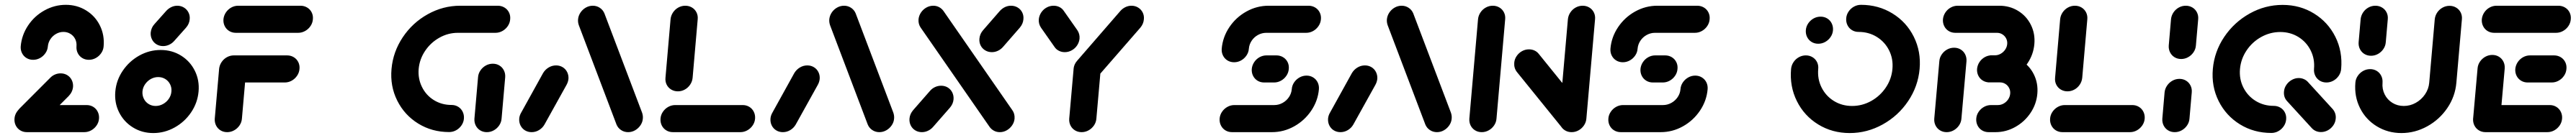

<svg xmlns="http://www.w3.org/2000/svg" viewBox="-20 -542 10541 566"><path d="M39.3 -55.6Q40.4 -70.7 49.1 -83.5Q57.8 -96.3 71.1 -103.7Q84.4 -111.1 99.6 -111.1H334.4Q349.6 -111.1 361.7 -103.7Q373.7 -96.3 380 -83.5Q386.3 -70.7 385.2 -55.6Q384.1 -40.4 375.4 -27.6Q366.7 -14.8 353.3 -7.4Q340 0 324.8 0H90Q74.8 0 62.8 -7.4Q50.7 -14.8 44.4 -27.6Q38.1 -40.4 39.3 -55.6ZM94.1 -5.2Q78.9 -5.2 66.9 -12.6Q54.8 -20 48.5 -32.8Q42.2 -45.6 43.3 -60.7Q44.4 -71.5 49.1 -81.1Q53.7 -90.7 61.1 -98.1L185.6 -223Q193.7 -231.5 204.8 -236.3Q215.9 -241.1 228.1 -241.1Q243.3 -241.1 255.4 -233.7Q267.4 -226.3 273.7 -213.5Q280 -200.7 278.9 -185.6Q276.7 -164.4 261.1 -148.1L136.7 -23.3Q128.1 -14.8 117 -10Q105.9 -5.2 94.1 -5.2ZM115.6 -296.7Q100.4 -296.7 88.3 -304.1Q76.3 -311.5 70 -324.3Q63.7 -337 64.8 -352.2Q68.9 -398.5 95 -437.6Q121.1 -476.7 162.2 -499.4Q203.3 -522.2 249.3 -522.2Q295.2 -522.2 332.2 -499.4Q369.3 -476.7 388.7 -437.6Q408.1 -398.5 404.1 -352.2Q403 -337 394.3 -324.3Q385.6 -311.5 372.2 -304.1Q358.9 -296.7 343.7 -296.7Q328.5 -296.7 316.5 -304.1Q304.4 -311.5 298.1 -324.3Q291.9 -337 293 -352.2Q294.4 -368.1 287.8 -381.7Q281.1 -395.2 268.3 -403.1Q255.6 -411.1 239.6 -411.1Q223.7 -411.1 209.6 -403.1Q195.6 -395.2 186.5 -381.7Q177.4 -368.1 175.9 -352.2Q174.8 -337 166.1 -324.3Q157.4 -311.5 144.1 -304.1Q130.7 -296.7 115.6 -296.7Z M681.5 -166.7Q683 -182.6 676.1 -196.3Q669.3 -210 656.3 -218Q643.3 -225.9 627.4 -225.9Q611.5 -225.9 597.2 -218Q583 -210 573.6 -196.3Q564.3 -182.7 563 -166.7Q561.9 -150.7 568.6 -137.1Q575.2 -123.5 588.1 -115.5Q601 -107.4 617 -107.4Q633 -107.4 647.3 -115.4Q661.7 -123.4 671 -137Q680.2 -150.7 681.5 -166.7ZM451.9 -166.7Q455.9 -213 482.4 -252Q508.9 -291.1 550 -314.1Q591.2 -337 637.4 -337Q683.7 -337 720.7 -314.1Q757.8 -291.1 777.2 -252Q796.7 -213 792.6 -166.7Q788.5 -120.4 762.2 -81.3Q735.9 -42.2 694.8 -19.3Q653.6 3.7 607.4 3.7Q561.1 3.7 524.1 -19.3Q487 -42.2 467.4 -81.3Q447.8 -120.4 451.9 -166.7ZM705.6 -518.5Q720.4 -518.5 732.6 -511.1Q744.8 -503.7 751.3 -490.9Q757.8 -478.1 756.3 -463Q754.8 -443.7 740.7 -427.8L692.6 -373.7Q684.1 -364.1 672.2 -358.5Q660.4 -353 647.4 -353Q632.2 -353 620.2 -360.4Q608.1 -367.8 601.9 -380.6Q595.6 -393.3 596.7 -408.5Q598.9 -428.9 612.2 -443.3L660.7 -497.8Q669.6 -507.4 681.3 -513Q693 -518.5 705.6 -518.5Z M988.1 -263 970 -55.6Q968.9 -40.4 960.2 -27.6Q951.5 -14.8 938.1 -7.4Q924.8 0 909.6 0Q894.4 0 882.4 -7.4Q870.4 -14.8 864.1 -27.6Q857.8 -40.4 858.9 -55.6L877 -263ZM1205.6 -259.3Q1204.4 -244.1 1195.7 -231.3Q1187 -218.5 1173.7 -211.1Q1160.4 -203.7 1145.2 -203.7H927.4Q912.2 -203.7 900.2 -211.1Q888.1 -218.5 881.9 -231.3Q875.6 -244.1 876.7 -259.3Q878.1 -274.4 886.7 -287.2Q895.2 -300 908.5 -307.4Q921.9 -314.8 937 -314.8H1154.8Q1170 -314.8 1182.2 -307.4Q1194.4 -300 1200.7 -287.2Q1207 -274.4 1205.6 -259.3ZM894.4 -463Q895.9 -478.1 904.4 -490.9Q913 -503.7 926.3 -511.1Q939.6 -518.5 954.8 -518.5H1209.6Q1224.8 -518.5 1237 -511.1Q1249.3 -503.7 1255.6 -490.9Q1261.9 -478.1 1260.4 -463Q1259.3 -447.8 1250.6 -435Q1241.9 -422.2 1228.5 -414.8Q1215.2 -407.4 1200 -407.4H945.2Q930 -407.4 918 -414.8Q905.9 -422.2 899.6 -435Q893.3 -447.8 894.4 -463Z M1878.5 -55.9Q1877.4 -40.7 1868.7 -28Q1860 -15.2 1846.7 -7.8Q1833.3 -0.4 1818.1 -0.4Q1747.8 -0.4 1691.5 -35.2Q1635.2 -70 1605.6 -129.4Q1575.9 -188.9 1582.2 -259.3Q1588.5 -329.6 1628.3 -389.3Q1668.1 -448.9 1730.6 -483.7Q1793 -518.5 1863.3 -518.5H2017Q2032.2 -518.5 2044.4 -511.1Q2056.7 -503.7 2063 -490.9Q2069.3 -478.1 2067.8 -463Q2066.7 -447.8 2058 -435Q2049.3 -422.2 2035.9 -414.8Q2022.6 -407.4 2007.4 -407.4H1853.7Q1813.7 -407.4 1778.1 -387.4Q1742.6 -367.4 1719.8 -333.5Q1697 -299.6 1693.3 -259.3Q1690 -219.3 1706.9 -185.2Q1723.7 -151.1 1755.7 -131.3Q1787.8 -111.5 1827.8 -111.5Q1843 -111.5 1855 -104.1Q1867 -96.7 1873.3 -83.9Q1879.6 -71.1 1878.5 -55.9ZM1972.2 0Q1957 0 1945 -7.4Q1933 -14.8 1926.7 -27.6Q1920.4 -40.4 1921.5 -55.6L1936.3 -225.2Q1937.4 -240.4 1946.1 -253.1Q1954.8 -265.9 1968.1 -273.3Q1981.5 -280.7 1996.7 -280.7Q2011.9 -280.7 2023.9 -273.3Q2035.9 -265.9 2042.2 -253.1Q2048.5 -240.4 2047.4 -225.2L2032.6 -55.6Q2031.5 -40.4 2022.8 -27.6Q2014.1 -14.8 2000.7 -7.4Q1987.4 0 1972.2 0Z M2155.6 0Q2140.4 0 2128.3 -7.4Q2116.3 -14.8 2110 -27.6Q2103.7 -40.4 2104.8 -55.6Q2105.9 -68.5 2113 -80.4L2202.6 -242.6Q2211.1 -256.7 2225.2 -265.2Q2239.3 -273.7 2255.6 -273.7Q2270.7 -273.7 2282.8 -266.3Q2294.8 -258.9 2301.1 -246.1Q2307.4 -233.3 2306.3 -218.1Q2304.8 -205.2 2298.1 -193.3L2208.1 -31.1Q2200 -17 2185.9 -8.5Q2171.9 0 2155.6 0ZM2610.7 -55.6Q2609.6 -40.7 2600.9 -28Q2592.2 -15.2 2578.9 -7.6Q2565.6 0 2550.4 0Q2534.4 0 2521.7 -8.5Q2508.9 -17 2503 -31.1L2348.9 -438.1Q2344.4 -450.7 2345.6 -463Q2347 -477.8 2355.6 -490.6Q2364.1 -503.3 2377.4 -510.9Q2390.7 -518.5 2405.9 -518.5Q2421.9 -518.5 2434.6 -510Q2447.4 -501.5 2453.3 -487.4L2607.4 -80.4Q2611.9 -67.8 2610.7 -55.6Z M3070 -55.6Q3068.9 -40.4 3060.2 -27.6Q3051.5 -14.8 3038.1 -7.4Q3024.8 0 3009.6 0H2733.7Q2718.5 0 2706.5 -7.4Q2694.4 -14.8 2688.1 -27.6Q2681.9 -40.4 2683 -55.6Q2684.1 -70.7 2692.8 -83.5Q2701.5 -96.3 2714.8 -103.7Q2728.1 -111.1 2743.3 -111.1H3019.3Q3034.4 -111.1 3046.5 -103.7Q3058.5 -96.3 3064.8 -83.5Q3071.1 -70.7 3070 -55.6ZM2754.1 -167.4Q2738.9 -167.4 2726.7 -174.8Q2714.4 -182.2 2708.1 -195Q2701.9 -207.8 2703.3 -223L2724.1 -463Q2725.6 -478.1 2734.1 -490.9Q2742.6 -503.7 2755.9 -511.1Q2769.3 -518.5 2784.4 -518.5Q2799.6 -518.5 2811.9 -511.1Q2824.1 -503.7 2830.4 -490.9Q2836.7 -478.1 2835.2 -463L2814.4 -223Q2813 -207.8 2804.4 -195Q2795.9 -182.2 2782.6 -174.8Q2769.3 -167.4 2754.1 -167.4Z M3183.7 0Q3168.5 0 3156.5 -7.4Q3144.4 -14.8 3138.1 -27.6Q3131.9 -40.4 3133 -55.6Q3134.1 -68.5 3141.1 -80.4L3230.7 -242.6Q3239.3 -256.7 3253.3 -265.2Q3267.4 -273.7 3283.7 -273.7Q3298.9 -273.7 3310.9 -266.3Q3323 -258.9 3329.3 -246.1Q3335.6 -233.3 3334.4 -218.1Q3333 -205.2 3326.3 -193.3L3236.3 -31.1Q3228.1 -17 3214.1 -8.5Q3200 0 3183.7 0ZM3638.9 -55.6Q3637.8 -40.7 3629.1 -28Q3620.4 -15.2 3607 -7.6Q3593.7 0 3578.5 0Q3562.6 0 3549.8 -8.5Q3537 -17 3531.1 -31.1L3377 -438.1Q3372.6 -450.7 3373.7 -463Q3375.2 -477.8 3383.7 -490.6Q3392.2 -503.3 3405.6 -510.9Q3418.9 -518.5 3434.1 -518.5Q3450 -518.5 3462.8 -510Q3475.6 -501.5 3481.5 -487.4L3635.6 -80.4Q3640 -67.8 3638.9 -55.6Z M3831.5 -190.4Q3846.7 -190.4 3858.7 -183Q3870.7 -175.6 3877 -162.8Q3883.3 -150 3882.2 -134.8Q3880.7 -115.9 3867.4 -100.4L3798.1 -21.1Q3789.3 -11.1 3777.4 -5.6Q3765.6 0 3752.6 0Q3737.4 0 3725.4 -7.4Q3713.3 -14.8 3707 -27.6Q3700.7 -40.4 3701.9 -55.6Q3703.3 -74.4 3717 -90.4L3785.9 -169.3Q3794.4 -179.3 3806.3 -184.8Q3818.1 -190.4 3831.5 -190.4ZM3738.9 -463Q3740.4 -477.8 3748.9 -490.6Q3757.4 -503.3 3770.7 -510.9Q3784.1 -518.5 3799.3 -518.5Q3812.2 -518.5 3823 -512.8Q3833.7 -507 3840.7 -497.4L4122.6 -90.4Q4133.3 -75.6 4131.9 -55.6Q4130.7 -40.7 4122 -28Q4113.3 -15.2 4100 -7.6Q4086.7 0 4071.5 0Q4058.5 0 4047.8 -5.7Q4037 -11.5 4030 -21.1L3748.1 -428.1Q3737.4 -443 3738.9 -463ZM4117.4 -518.5Q4132.6 -518.5 4144.8 -511.1Q4157 -503.7 4163.3 -490.9Q4169.6 -478.1 4168.1 -463Q4166.7 -444.1 4153 -428.1L4084.4 -349.3Q4075.6 -339.3 4063.7 -333.7Q4051.9 -328.1 4038.9 -328.1Q4023.7 -328.1 4011.5 -335.6Q3999.3 -343 3993 -355.7Q3986.7 -368.5 3988.1 -383.7Q3990 -403.3 4003 -418.1L4071.9 -497.4Q4081.1 -507.4 4092.8 -513Q4104.4 -518.5 4117.4 -518.5Z M4433.7 -312.6Q4448.9 -312.6 4460.9 -305.2Q4473 -297.8 4479.3 -285Q4485.6 -272.2 4484.4 -257L4466.7 -55.6Q4465.6 -40.4 4456.9 -27.6Q4448.1 -14.8 4434.8 -7.4Q4421.5 0 4406.3 0Q4391.1 0 4379.1 -7.4Q4367 -14.8 4360.7 -27.6Q4354.4 -40.4 4355.6 -55.6L4373.3 -257Q4374.4 -272.2 4383.1 -285Q4391.9 -297.8 4405.2 -305.2Q4418.5 -312.6 4433.7 -312.6ZM4397.8 -383.7Q4396.3 -368.5 4387.8 -355.7Q4379.3 -343 4365.9 -335.6Q4352.6 -328.1 4337.4 -328.1Q4324.1 -328.1 4313 -333.9Q4301.9 -339.6 4295.6 -349.3L4240.4 -428.1Q4229.6 -443.7 4231.1 -463Q4232.6 -478.1 4241.1 -490.9Q4249.6 -503.7 4263 -511.1Q4276.3 -518.5 4291.5 -518.5Q4304.8 -518.5 4315.7 -513Q4326.7 -507.4 4333.3 -497.4L4388.9 -418.1Q4399.3 -402.2 4397.8 -383.7ZM4610.4 -518.5Q4625.6 -518.5 4637.8 -510.9Q4650 -503.3 4656.3 -490.6Q4662.6 -477.8 4661.1 -463Q4659.6 -443.7 4646.3 -428.1L4469.6 -224.8Q4461.1 -214.8 4449.1 -209.1Q4437 -203.3 4424.1 -203.3Q4408.9 -203.3 4396.9 -210.7Q4384.8 -218.1 4378.5 -230.9Q4372.2 -243.7 4373.3 -258.9Q4374.8 -278.1 4388.1 -293L4565.2 -497.4Q4573.7 -507 4585.6 -512.8Q4597.4 -518.5 4610.4 -518.5Z M5326.7 -231.9Q5341.9 -231.9 5353.9 -224.4Q5365.9 -217 5372.2 -204.3Q5378.5 -191.5 5377.4 -176.3Q5373.3 -128.5 5345.9 -88Q5318.5 -47.4 5275.9 -23.7Q5233.3 0 5185.2 0H5021.9Q5006.7 0 4994.6 -7.4Q4982.6 -14.8 4976.3 -27.6Q4970 -40.4 4971.1 -55.6Q4972.2 -70.7 4980.9 -83.5Q4989.6 -96.3 5003 -103.7Q5016.3 -111.1 5031.5 -111.1H5194.8Q5212.6 -111.1 5228.5 -119.8Q5244.4 -128.5 5254.6 -143.5Q5264.8 -158.5 5266.3 -176.3Q5267.4 -191.5 5276.1 -204.3Q5284.8 -217 5298.1 -224.4Q5311.5 -231.9 5326.7 -231.9ZM5254.1 -259.3Q5253 -244.1 5244.3 -231.3Q5235.6 -218.5 5222.2 -211.1Q5208.9 -203.7 5193.7 -203.7H5153.3Q5138.1 -203.7 5126.1 -211.1Q5114.1 -218.5 5107.8 -231.3Q5101.5 -244.1 5102.6 -259.3Q5104.1 -274.4 5112.6 -287.2Q5121.1 -300 5134.4 -307.4Q5147.8 -314.8 5163 -314.8H5203.3Q5218.5 -314.8 5230.7 -307.4Q5243 -300 5249.3 -287.2Q5255.6 -274.4 5254.1 -259.3ZM5030.4 -286.7Q5015.2 -286.7 5003.1 -294.1Q4991.1 -301.5 4984.8 -314.3Q4978.5 -327 4979.6 -342.2Q4983.7 -390 5010.9 -430.6Q5038.1 -471.1 5080.7 -494.8Q5123.3 -518.5 5171.5 -518.5H5334.8Q5350 -518.5 5362.2 -511.1Q5374.4 -503.7 5380.7 -490.9Q5387 -478.1 5385.6 -463Q5384.4 -447.8 5375.7 -435Q5367 -422.2 5353.7 -414.8Q5340.4 -407.4 5325.2 -407.4H5161.9Q5144.1 -407.4 5128.1 -398.7Q5112.2 -390 5102.2 -375Q5092.2 -360 5090.7 -342.2Q5089.6 -327 5080.9 -314.3Q5072.2 -301.5 5058.9 -294.1Q5045.6 -286.7 5030.4 -286.7Z M5465.6 0Q5450.4 0 5438.3 -7.4Q5426.3 -14.8 5420 -27.6Q5413.7 -40.4 5414.8 -55.6Q5415.9 -68.5 5423 -80.4L5512.6 -242.6Q5521.1 -256.7 5535.2 -265.2Q5549.3 -273.7 5565.6 -273.7Q5580.7 -273.7 5592.8 -266.3Q5604.8 -258.9 5611.1 -246.1Q5617.4 -233.3 5616.3 -218.1Q5614.8 -205.2 5608.1 -193.3L5518.1 -31.1Q5510 -17 5495.9 -8.5Q5481.9 0 5465.6 0ZM5920.7 -55.6Q5919.6 -40.7 5910.9 -28Q5902.2 -15.2 5888.9 -7.6Q5875.6 0 5860.4 0Q5844.4 0 5831.7 -8.5Q5818.9 -17 5813 -31.1L5658.9 -438.1Q5654.4 -450.7 5655.6 -463Q5657 -477.8 5665.6 -490.6Q5674.1 -503.3 5687.4 -510.9Q5700.7 -518.5 5715.9 -518.5Q5731.9 -518.5 5744.6 -510Q5757.4 -501.5 5763.3 -487.4L5917.4 -80.4Q5921.9 -67.8 5920.7 -55.6Z M6043.7 0Q6028.5 0 6016.5 -7.4Q6004.4 -14.8 5998.1 -27.6Q5991.9 -40.4 5993 -55.6L6028.5 -463Q6030 -478.1 6038.5 -490.9Q6047 -503.7 6060.4 -511.1Q6073.7 -518.5 6088.9 -518.5Q6104.1 -518.5 6116.3 -511.1Q6128.5 -503.7 6134.8 -490.9Q6141.1 -478.1 6139.6 -463L6104.1 -55.6Q6103 -40.4 6094.3 -27.6Q6085.6 -14.8 6072.2 -7.4Q6058.9 0 6043.7 0ZM6176.7 -284.1Q6177.8 -299.3 6186.5 -312Q6195.2 -324.8 6208.5 -332.2Q6221.9 -339.6 6237 -339.6Q6249.3 -339.6 6259.6 -334.8Q6270 -330 6277 -321.1L6465.2 -88.1L6375.6 -14.1L6187.4 -247Q6175.2 -263 6176.7 -284.1ZM6411.5 0Q6396.3 0 6384.3 -7.4Q6372.2 -14.8 6365.9 -27.6Q6359.6 -40.4 6360.7 -55.6L6396.3 -463Q6397.8 -478.1 6406.3 -490.9Q6414.8 -503.7 6428.1 -511.1Q6441.5 -518.5 6456.7 -518.5Q6471.9 -518.5 6484.1 -511.1Q6496.3 -503.7 6502.6 -490.9Q6508.9 -478.1 6507.4 -463L6471.9 -55.6Q6470.7 -40.4 6462 -27.6Q6453.3 -14.8 6440 -7.4Q6426.7 0 6411.5 0Z M6917.4 -231.9Q6932.6 -231.9 6944.6 -224.4Q6956.7 -217 6963 -204.3Q6969.3 -191.5 6968.1 -176.3Q6964.1 -128.5 6936.7 -88Q6909.3 -47.4 6866.7 -23.7Q6824.1 0 6775.9 0H6612.6Q6597.4 0 6585.4 -7.4Q6573.3 -14.8 6567 -27.6Q6560.7 -40.4 6561.9 -55.6Q6563 -70.7 6571.7 -83.5Q6580.4 -96.3 6593.7 -103.7Q6607 -111.1 6622.2 -111.1H6785.6Q6803.3 -111.1 6819.3 -119.8Q6835.2 -128.5 6845.4 -143.5Q6855.6 -158.5 6857 -176.3Q6858.1 -191.5 6866.9 -204.3Q6875.6 -217 6888.9 -224.4Q6902.2 -231.9 6917.4 -231.9ZM6844.8 -259.3Q6843.7 -244.1 6835 -231.3Q6826.3 -218.5 6813 -211.1Q6799.6 -203.7 6784.4 -203.7H6744.1Q6728.9 -203.7 6716.9 -211.1Q6704.8 -218.5 6698.5 -231.3Q6692.2 -244.1 6693.3 -259.3Q6694.8 -274.4 6703.3 -287.2Q6711.9 -300 6725.2 -307.4Q6738.5 -314.8 6753.7 -314.8H6794.1Q6809.3 -314.8 6821.5 -307.4Q6833.7 -300 6840 -287.2Q6846.3 -274.4 6844.8 -259.3ZM6621.1 -286.7Q6605.9 -286.7 6593.9 -294.1Q6581.9 -301.5 6575.6 -314.3Q6569.3 -327 6570.4 -342.2Q6574.4 -390 6601.7 -430.6Q6628.9 -471.1 6671.5 -494.8Q6714.1 -518.5 6762.2 -518.5H6925.6Q6940.7 -518.5 6953 -511.1Q6965.2 -503.7 6971.5 -490.9Q6977.8 -478.1 6976.3 -463Q6975.2 -447.8 6966.5 -435Q6957.8 -422.2 6944.4 -414.8Q6931.1 -407.4 6915.9 -407.4H6752.6Q6734.8 -407.4 6718.9 -398.7Q6703 -390 6693 -375Q6683 -360 6681.5 -342.2Q6680.4 -327 6671.7 -314.3Q6663 -301.5 6649.6 -294.1Q6636.3 -286.7 6621.1 -286.7Z M7370 -418.1Q7371.1 -433.3 7379.8 -446.2Q7388.6 -459 7401.9 -466.4Q7415.2 -473.7 7430.4 -473.7Q7445.6 -473.7 7457.6 -466.3Q7469.6 -458.9 7475.9 -446.1Q7482.2 -433.3 7481.1 -418.1Q7480 -403 7471.3 -390.2Q7462.6 -377.4 7449.3 -370Q7435.9 -362.6 7420.7 -362.6Q7405.6 -362.6 7393.5 -370Q7381.5 -377.4 7375.2 -390.2Q7368.9 -403 7370 -418.1ZM7535.2 -466.7Q7536.3 -481.9 7545 -494.7Q7553.7 -507.5 7567.1 -514.9Q7580.4 -522.2 7595.6 -522.2Q7666.9 -522.2 7724.4 -486.9Q7781.9 -451.6 7811.9 -391.1Q7841.9 -330.6 7835.6 -259.2Q7829.3 -187.8 7788.7 -127.3Q7748.1 -66.9 7684.5 -31.6Q7621 3.7 7549.6 3.7Q7478.1 3.7 7420.7 -31.6Q7363.3 -66.9 7333.3 -127.4Q7303.3 -187.9 7309.6 -259.3Q7311.1 -274.4 7319.6 -287.2Q7328.1 -300 7341.5 -307.4Q7354.8 -314.8 7370 -314.8Q7385.2 -314.8 7397.4 -307.4Q7409.6 -300 7415.9 -287.2Q7422.2 -274.4 7420.7 -259.3Q7417 -217.8 7434.5 -183Q7451.9 -148.2 7484.9 -127.8Q7517.9 -107.4 7559.3 -107.4Q7600.7 -107.4 7637.4 -127.8Q7674 -148.3 7697.4 -183.1Q7720.8 -217.9 7724.4 -259.3Q7728.1 -300.7 7710.7 -335.5Q7693.3 -370.3 7660.3 -390.7Q7627.3 -411.1 7585.9 -411.1Q7570.7 -411.1 7558.7 -418.5Q7546.7 -425.9 7540.4 -438.7Q7534.1 -451.5 7535.2 -466.7Z M7946.3 0Q7931.1 0 7919.1 -7.4Q7907 -14.8 7900.7 -27.6Q7894.4 -40.4 7895.6 -55.6L7916.3 -290.7Q7917.4 -305.9 7926.1 -318.7Q7934.8 -331.5 7948.1 -338.9Q7961.5 -346.3 7976.7 -346.3Q7991.9 -346.3 8003.9 -338.9Q8015.9 -331.5 8022.2 -318.7Q8028.5 -305.9 8027.4 -290.7L8006.7 -55.6Q8005.6 -40.4 7996.9 -27.6Q7988.1 -14.8 7974.8 -7.4Q7961.5 0 7946.3 0ZM8125.2 -315.2H8173.7Q8216.7 -315.2 8250.9 -294.1Q8285.2 -273 8303.1 -236.9Q8321.1 -200.7 8317.4 -157.8Q8313.7 -114.8 8289.4 -78.7Q8265.2 -42.6 8227.2 -21.3Q8189.3 0 8146.3 0H8118.1Q8103 0 8090.9 -7.4Q8078.9 -14.8 8072.6 -27.6Q8066.3 -40.4 8067.4 -55.6Q8068.5 -70.7 8077.2 -83.5Q8085.9 -96.3 8099.3 -103.7Q8112.6 -111.1 8127.8 -111.1H8155.9Q8168.5 -111.1 8179.6 -117.4Q8190.7 -123.7 8198 -134.4Q8205.2 -145.2 8206.3 -157.8Q8207.4 -170.4 8202 -180.9Q8196.7 -191.5 8186.7 -197.8Q8176.7 -204.1 8164.1 -204.1H8115.6ZM8070.7 -259.6Q8072.2 -274.8 8080.7 -287.6Q8089.3 -300.4 8102.6 -307.8Q8115.9 -315.2 8131.1 -315.2H8144.1Q8156.3 -315.2 8167.4 -321.5Q8178.5 -327.8 8185.7 -338.3Q8193 -348.9 8194.1 -361.5Q8195.2 -373.7 8189.8 -384.3Q8184.4 -394.8 8174.4 -401.1Q8164.4 -407.4 8152.2 -407.4H7981.9Q7966.7 -407.4 7954.6 -414.8Q7942.6 -422.2 7936.3 -435Q7930 -447.8 7931.1 -463Q7932.6 -478.1 7941.1 -490.9Q7949.6 -503.7 7963 -511.1Q7976.3 -518.5 7991.5 -518.5H8161.9Q8204.4 -518.5 8238.7 -497.4Q8273 -476.3 8290.9 -440.2Q8308.9 -404.1 8305.2 -361.5Q8301.5 -318.5 8277.2 -282.4Q8253 -246.3 8215 -225.2Q8177 -204.1 8134.4 -204.1H8121.5Q8106.3 -204.1 8094.3 -211.5Q8082.2 -218.9 8075.9 -231.7Q8069.6 -244.4 8070.7 -259.6Z M8756.7 -55.6Q8755.6 -40.4 8746.9 -27.6Q8738.1 -14.8 8724.8 -7.4Q8711.5 0 8696.3 0H8420.4Q8405.2 0 8393.1 -7.4Q8381.1 -14.8 8374.8 -27.6Q8368.5 -40.4 8369.6 -55.6Q8370.7 -70.7 8379.4 -83.5Q8388.1 -96.3 8401.5 -103.7Q8414.8 -111.1 8430 -111.1H8705.9Q8721.1 -111.1 8733.1 -103.7Q8745.2 -96.3 8751.5 -83.5Q8757.8 -70.7 8756.7 -55.6ZM8440.7 -167.4Q8425.6 -167.4 8413.3 -174.8Q8401.1 -182.2 8394.8 -195Q8388.5 -207.8 8390 -223L8410.7 -463Q8412.2 -478.1 8420.7 -490.9Q8429.3 -503.7 8442.6 -511.1Q8455.9 -518.5 8471.1 -518.5Q8486.3 -518.5 8498.5 -511.1Q8510.7 -503.7 8517 -490.9Q8523.3 -478.1 8521.9 -463L8501.1 -223Q8499.6 -207.8 8491.1 -195Q8482.6 -182.2 8469.3 -174.8Q8455.9 -167.4 8440.7 -167.4Z M8879.6 0Q8864.4 0 8852.4 -7.4Q8840.4 -14.8 8834.1 -27.6Q8827.8 -40.4 8828.9 -55.6L8838.1 -163Q8839.6 -178.1 8848.3 -190.9Q8857 -203.7 8870.4 -211.1Q8883.7 -218.5 8898.9 -218.5Q8914.1 -218.5 8926.1 -211.1Q8938.1 -203.7 8944.4 -190.9Q8950.7 -178.1 8949.3 -163L8940 -55.6Q8938.9 -40.4 8930.2 -27.6Q8921.5 -14.8 8908.1 -7.4Q8894.8 0 8879.6 0ZM8905.9 -300Q8890.7 -300 8878.7 -307.4Q8866.7 -314.8 8860.4 -327.6Q8854.1 -340.4 8855.2 -355.6L8864.4 -463Q8865.9 -478.1 8874.4 -490.9Q8883 -503.7 8896.3 -511.1Q8909.6 -518.5 8924.8 -518.5Q8940 -518.5 8952.2 -511.1Q8964.4 -503.7 8970.7 -490.9Q8977 -478.1 8975.6 -463L8966.3 -355.6Q8965.2 -340.4 8956.5 -327.6Q8947.8 -314.8 8934.4 -307.4Q8921.1 -300 8905.9 -300Z M9538.5 -55.9Q9537.4 -40.7 9528.7 -28Q9520 -15.2 9506.7 -7.8Q9493.3 -0.4 9478.1 -0.4Q9467 -0.4 9457.2 -4.6Q9447.4 -8.9 9440.4 -16.7L9339.6 -127Q9324.8 -143 9326.7 -166.3Q9327.8 -181.1 9336.5 -193.9Q9345.2 -206.7 9358.7 -214.3Q9372.2 -221.9 9387 -221.9Q9398.5 -221.9 9408.5 -217.4Q9418.5 -213 9425.2 -205.2L9525.6 -95.2Q9532.6 -87.4 9536.1 -77.2Q9539.6 -67 9538.5 -55.9ZM9335.6 -52.2Q9334.4 -37 9325.7 -24.3Q9317 -11.5 9303.7 -4.1Q9290.4 3.3 9275.2 3.3Q9203.7 3.3 9146.5 -32Q9089.3 -67.4 9059.3 -127.6Q9029.3 -187.8 9035.6 -259.3Q9041.9 -330.7 9082.4 -390.9Q9123 -451.1 9186.3 -486.5Q9249.6 -521.9 9321.1 -521.9Q9392.6 -521.9 9449.8 -486.5Q9507 -451.1 9537 -390.9Q9567 -330.7 9560.7 -259.3Q9559.6 -244.1 9550.9 -231.3Q9542.2 -218.5 9528.9 -211.1Q9515.6 -203.7 9500.4 -203.7Q9485.2 -203.7 9473.1 -211.1Q9461.1 -218.5 9454.8 -231.3Q9448.5 -244.1 9449.6 -259.3Q9453.3 -300.4 9435.9 -335.2Q9418.5 -370 9385.6 -390.4Q9352.6 -410.7 9311.5 -410.7Q9270.4 -410.7 9233.7 -390.4Q9197 -370 9173.7 -335.2Q9150.4 -300.4 9146.7 -259.3Q9143 -218.1 9160.4 -183.3Q9177.8 -148.5 9210.7 -128.1Q9243.7 -107.8 9284.8 -107.8Q9300 -107.8 9312.2 -100.4Q9324.4 -93 9330.7 -80.2Q9337 -67.4 9335.6 -52.2Z M9683 -313.3Q9667.8 -313.3 9655.7 -320.7Q9643.7 -328.1 9637.4 -340.9Q9631.1 -353.7 9632.2 -368.9L9640.4 -463Q9641.9 -478.1 9650.4 -490.9Q9658.9 -503.7 9672.2 -511.1Q9685.6 -518.5 9700.7 -518.5Q9715.9 -518.5 9728.1 -511.1Q9740.4 -503.7 9746.7 -490.9Q9753 -478.1 9751.5 -463L9743.3 -368.9Q9742.2 -353.7 9733.5 -340.9Q9724.8 -328.1 9711.5 -320.7Q9698.1 -313.3 9683 -313.3ZM10004.1 -518.1Q10019.3 -518.1 10031.5 -510.7Q10043.7 -503.3 10050 -490.6Q10056.3 -477.8 10054.8 -462.6L10032.2 -203Q10027.4 -146.3 9995.2 -98.9Q9963 -51.5 9913 -23.9Q9863 3.7 9807.4 3.7Q9751.9 3.7 9706.7 -23.9Q9661.5 -51.5 9637.8 -98.9Q9614.1 -146.3 9618.9 -203Q9620 -218.1 9628.7 -230.9Q9637.4 -243.7 9650.7 -251.1Q9664.1 -258.5 9679.3 -258.5Q9694.4 -258.5 9706.5 -251.1Q9718.5 -243.7 9724.8 -230.9Q9731.1 -218.1 9730 -203Q9727.8 -177 9738.7 -155Q9749.6 -133 9770.4 -120.2Q9791.1 -107.4 9817 -107.4Q9843 -107.4 9865.9 -120.2Q9888.9 -133 9903.9 -155Q9918.9 -177 9921.1 -203L9943.7 -462.6Q9945.2 -477.8 9953.7 -490.6Q9962.2 -503.3 9975.6 -510.7Q9988.9 -518.1 10004.1 -518.1Z M10100.4 -51.9 10118.9 -261.1Q10120 -276.3 10128.7 -289.1Q10137.4 -301.9 10150.7 -309.3Q10164.1 -316.7 10179.3 -316.7Q10194.4 -316.7 10206.5 -309.3Q10218.5 -301.9 10224.8 -289.1Q10231.1 -276.3 10230 -261.1L10211.5 -51.9ZM10464.8 -55.6Q10463.7 -40.4 10455 -27.6Q10446.3 -14.8 10433 -7.4Q10419.6 0 10404.4 0H10151.5Q10136.3 0 10124.3 -7.4Q10112.2 -14.8 10105.9 -27.6Q10099.6 -40.4 10100.7 -55.6Q10101.9 -70.7 10110.6 -83.5Q10119.3 -96.3 10132.6 -103.7Q10145.9 -111.1 10161.1 -111.1H10414.1Q10429.3 -111.1 10441.3 -103.7Q10453.3 -96.3 10459.6 -83.5Q10465.9 -70.7 10464.8 -55.6ZM10273.3 -259.3Q10274.8 -274.4 10283.3 -287.2Q10291.9 -300 10305.2 -307.4Q10318.5 -314.8 10333.7 -314.8H10431.9Q10447 -314.8 10459.3 -307.4Q10471.5 -300 10477.8 -287.2Q10484.1 -274.4 10482.6 -259.3Q10481.5 -244.1 10472.8 -231.3Q10464.1 -218.5 10450.7 -211.1Q10437.4 -203.7 10422.2 -203.7H10324.1Q10308.9 -203.7 10296.9 -211.1Q10284.8 -218.5 10278.5 -231.3Q10272.2 -244.1 10273.3 -259.3ZM10136.3 -463Q10137.8 -478.1 10146.3 -490.9Q10154.8 -503.7 10168.1 -511.1Q10181.5 -518.5 10196.7 -518.5H10449.6Q10464.8 -518.5 10477 -511.1Q10489.3 -503.7 10495.6 -490.9Q10501.9 -478.1 10500.4 -463Q10499.3 -447.8 10490.6 -435Q10481.9 -422.2 10468.5 -414.8Q10455.2 -407.4 10440 -407.4H10187Q10171.9 -407.4 10159.8 -414.8Q10147.8 -422.2 10141.5 -435Q10135.2 -447.8 10136.3 -463Z"/></svg>

Font: 26F Galaxy Sans Oblique
Style: Regular
Weight: 400
Italic angle: -5°
Designer: C₂₉H₂₅N₃O₅
Version: Version 1.200;FEAKit 1.0